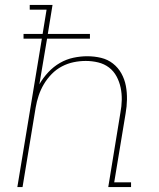

<svg xmlns="http://www.w3.org/2000/svg" viewBox="-20 -755 640 775"><path d="M50 0 149 -599H75V-618H152L168 -716H100V-735H192L173 -618H343V-599H170L139 -415Q154 -441 175 -463.5Q196 -486 222 -501Q248 -516 276.5 -522Q305 -528 332 -528Q361 -528 388 -521.5Q415 -515 436 -498.5Q457 -482 470 -458.5Q483 -435 488 -408.5Q493 -382 492.5 -353.5Q492 -325 487 -297L441 -19H509V0H417L466 -300Q471 -326 471.5 -351.5Q472 -377 467 -401Q462 -425 450.5 -446.5Q439 -468 420 -482.5Q401 -497 376.5 -503Q352 -509 326 -509Q302 -509 277.5 -504Q253 -499 230 -487Q207 -475 188.5 -456Q170 -437 157 -415Q144 -393 136 -369Q128 -345 124 -321L71 0Z"/></svg>

Font: Iosevka Etoile Thin
Style: Italic
Weight: 100
Italic angle: -9°
Designer: Belleve Invis
Foundry: Belleve Invis
Version: Version 22.1.2; ttfautohint (v1.8.4)